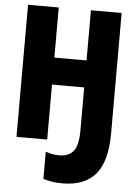

<svg xmlns="http://www.w3.org/2000/svg" viewBox="-62 -760 723 1034"><g transform="rotate(5 300.0 -243.0)"><path d="M314 228Q435 228 494 158Q553 88 553 -63V-714H387V-443H213V-714H47V0H213V-297H387V-63Q387 15 362 47Q337 79 284 79Q258 79 240 74.5Q222 70 211 66V213Q228 218 253.5 223Q279 228 314 228Z"/></g></svg>

Font: Noto Sans Mono Extra
Style: Regular
Weight: 800
Designer: Monotype Design Team
Foundry: Monotype Imaging Inc.
Version: Version 1.900